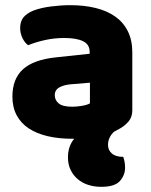

<svg xmlns="http://www.w3.org/2000/svg" viewBox="-20 -521 584 743"><path d="M421 -11Q411 -2 404.5 11Q398 24 398 40Q398 60 413 73Q428 86 457 86Q460 95 462 105Q464 115 464 128Q464 157 444 179.5Q424 202 372 202Q345 202 321.5 194.5Q298 187 280.5 172Q263 157 253 136Q243 115 243 88Q243 45 267 16H260Q207 16 164.5 6Q122 -4 91.5 -24Q61 -44 44.5 -75Q28 -106 28 -147Q28 -216 69 -253Q110 -290 196 -299L327 -313V-320Q327 -349 301.5 -361.5Q276 -374 228 -374Q190 -374 154 -366Q118 -358 89 -346Q76 -355 67 -373.5Q58 -392 58 -412Q58 -438 70.5 -453.5Q83 -469 109 -480Q138 -491 177.5 -496Q217 -501 252 -501Q306 -501 350.5 -490Q395 -479 426.5 -456.5Q458 -434 475 -399.5Q492 -365 492 -318V-94Q492 -68 477.5 -51Q463 -34 443 -23ZM260 -108Q277 -108 297.5 -111.5Q318 -115 328 -121V-201L256 -195Q228 -193 210 -183Q192 -173 192 -153Q192 -133 207.5 -120.5Q223 -108 260 -108Z"/></svg>

Font: Baloo Bhai
Style: Regular
Weight: 400
Designer: Supriya Tembe, Noopur Datye and Ek Type
Foundry: Ek Type
Version: Version 1.100;PS 1.000;hotconv 1.0.88;makeotf.lib2.5.647800;